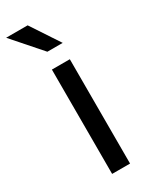

<svg xmlns="http://www.w3.org/2000/svg" viewBox="-224 -796 668 842"><g transform="rotate(-30 109.5 -375.0)"><path d="M166.5 0V-528.3H75.7V0ZM175.3 -606 80.6 -749.5H-28.3L97.7 -606Z"/></g></svg>

Font: Roboto1
Style: rg
Weight: 400
Designer: Google
Version: Version 2.137; 2017